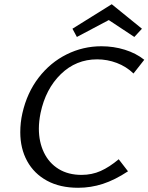

<svg xmlns="http://www.w3.org/2000/svg" viewBox="-20 -883 703 909"><path d="M76 -257Q76 -303 86 -347Q108 -444 163 -515.5Q218 -587 295.5 -625.5Q373 -664 460 -664Q518 -664 571 -647.5Q624 -631 663 -600L612 -535Q578 -568 533 -585Q488 -602 440 -602Q340 -602 268 -532Q196 -462 172 -348Q164 -308 164 -274Q164 -211 188 -161Q212 -111 257.5 -83Q303 -55 366 -55Q415 -55 456.5 -73.5Q498 -92 542 -129L586 -72Q524 -31 467 -12.5Q410 6 350 6Q264 6 202.5 -27.5Q141 -61 108.5 -120.5Q76 -180 76 -257ZM616 -708 495 -788 344 -708 323 -747 509 -863 652 -747Z"/></svg>

Font: Ysabeau Medium
Style: Italic
Weight: 500
Italic angle: -12°
Designer: Christian Thalmann (Catharsis Fonts)
Version: Version 0.003